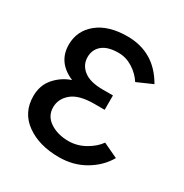

<svg xmlns="http://www.w3.org/2000/svg" viewBox="-138 -665 759 792"><g transform="rotate(30 241.0 -269.5)"><path d="M32.2 -148.4Q32.2 -200.2 63 -235.4Q93.8 -270.5 137.7 -285.2Q52.7 -321.3 52.7 -405.3Q52.7 -471.7 104.5 -513.7Q156.2 -555.7 246.1 -555.7Q375 -555.7 440.4 -440.4L367.2 -408.2Q347.7 -438.5 315.9 -458.5Q284.2 -478.5 248 -478.5Q197.3 -478.5 171.4 -457Q145.5 -435.5 145.5 -399.4Q145.5 -362.3 175.8 -338.4Q206.1 -314.5 266.6 -314.5H315.4V-246.1H266.6Q193.4 -246.1 159.7 -217.8Q126 -189.5 126 -149.4Q126 -107.4 162.1 -83.5Q198.2 -59.6 250 -59.6Q291 -59.6 328.1 -80.6Q365.2 -101.6 384.8 -129.9L455.1 -96.7Q425.8 -45.9 371.6 -14.2Q317.4 17.6 249 17.6Q154.3 17.6 93.3 -26.4Q32.2 -70.3 32.2 -148.4Z"/></g></svg>

Font: Gothic A1 Medium
Style: Regular
Weight: 500
Designer: HanYang I&C Co.,Ltd.
Foundry: HanYang I&C Co.,Ltd.
Version: Version 2.50